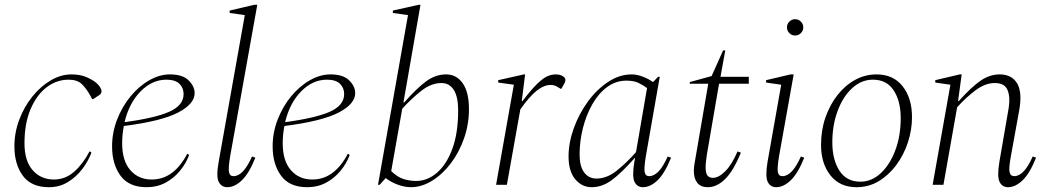

<svg xmlns="http://www.w3.org/2000/svg" viewBox="-20 -770 4366 800"><path d="M184 10Q110 10 75 -38Q40 -86 40 -160Q40 -218 60.5 -272Q81 -326 115.5 -368.5Q150 -411 192 -435.5Q234 -460 278 -460Q314 -460 339.5 -449Q365 -438 381 -425Q403 -405 403 -389Q403 -380 394 -374L368 -357H364L356 -372Q340 -401 321 -419.5Q302 -438 266 -438Q216 -438 174.5 -406.5Q133 -375 107.5 -315.5Q82 -256 82 -173Q82 -100 116 -61Q150 -22 205 -22Q252 -22 289 -54.5Q326 -87 353 -139H355L361 -134Q348 -99 323 -66Q298 -33 263 -11.5Q228 10 184 10Z M591 10Q517 10 482 -38Q447 -86 447 -160Q447 -218 468 -272Q489 -326 524 -368.5Q559 -411 602 -435.5Q645 -460 688 -460Q741 -460 766 -435Q791 -410 791 -382Q791 -337 722 -301Q653 -265 496 -245Q489 -210 489 -173Q489 -100 523 -61Q557 -22 612 -22Q659 -22 696 -49.5Q733 -77 760 -129H762L768 -124Q755 -89 730 -58.5Q705 -28 670 -9Q635 10 591 10ZM673 -438Q614 -438 566 -389.5Q518 -341 499 -261Q626 -278 685.5 -304.5Q745 -331 745 -378Q745 -404 727.5 -421Q710 -438 673 -438Z M927 10Q903 10 891.5 -12Q880 -34 891 -95L1000 -707L937 -716V-726L1039 -750H1052L939 -119Q931 -71 934 -53.5Q937 -36 953 -36Q994 -36 1030 -118L1044 -113Q1018 -48 988 -19Q958 10 927 10Z M1260 10Q1186 10 1151 -38Q1116 -86 1116 -160Q1116 -218 1137 -272Q1158 -326 1193 -368.5Q1228 -411 1271 -435.5Q1314 -460 1357 -460Q1410 -460 1435 -435Q1460 -410 1460 -382Q1460 -337 1391 -301Q1322 -265 1165 -245Q1158 -210 1158 -173Q1158 -100 1192 -61Q1226 -22 1281 -22Q1328 -22 1365 -49.5Q1402 -77 1429 -129H1431L1437 -124Q1424 -89 1399 -58.5Q1374 -28 1339 -9Q1304 10 1260 10ZM1342 -438Q1283 -438 1235 -389.5Q1187 -341 1168 -261Q1295 -278 1354.5 -304.5Q1414 -331 1414 -378Q1414 -404 1396.5 -421Q1379 -438 1342 -438Z M1692 10Q1666 10 1637.5 -0.5Q1609 -11 1587 -28L1562 0H1555L1680 -707L1617 -716V-726L1724 -750H1732L1661 -343H1664Q1717 -403 1756 -431.5Q1795 -460 1839 -460Q1882 -460 1908 -423Q1934 -386 1934 -315Q1934 -252 1913.5 -193.5Q1893 -135 1858.5 -89.5Q1824 -44 1780.5 -17Q1737 10 1692 10ZM1819 -424Q1777 -424 1736 -392Q1695 -360 1656 -317L1610 -57Q1637 -31 1663 -23.5Q1689 -16 1714 -16Q1761 -16 1801 -50.5Q1841 -85 1865 -150.5Q1889 -216 1889 -311Q1889 -366 1871 -395Q1853 -424 1819 -424Z M2047 0 2121 -417 2056 -426V-436L2163 -460H2168L2154 -349H2157Q2193 -396 2217.5 -420Q2242 -444 2260 -452Q2278 -460 2295 -460Q2313 -460 2324.5 -453Q2336 -446 2336 -437Q2336 -430 2332 -423L2319 -400H2316L2301 -409Q2296 -412 2289.5 -414Q2283 -416 2274 -416Q2246 -416 2215.5 -391.5Q2185 -367 2148 -314L2092 0Z M2445 10Q2405 10 2377 -23Q2349 -56 2349 -118Q2349 -175 2370.5 -235Q2392 -295 2429 -346Q2466 -397 2513.5 -428.5Q2561 -460 2612 -460Q2634 -460 2658.5 -450.5Q2683 -441 2701 -428L2722 -450H2729L2671 -119Q2663 -71 2666 -53.5Q2669 -36 2685 -36Q2726 -36 2762 -118L2776 -113Q2750 -48 2720 -19Q2690 10 2659 10Q2635 10 2624 -12Q2613 -34 2623 -95L2626 -111H2624Q2569 -49 2529 -19.5Q2489 10 2445 10ZM2395 -126Q2395 -77 2414 -51.5Q2433 -26 2465 -26Q2509 -26 2550.5 -59.5Q2592 -93 2630 -136L2676 -403Q2660 -415 2640.5 -424.5Q2621 -434 2590 -434Q2546 -434 2510 -407.5Q2474 -381 2448.5 -336.5Q2423 -292 2409 -237Q2395 -182 2395 -126Z M2929 10Q2900 10 2885.5 -8Q2871 -26 2871 -58Q2871 -72 2874 -89L2931 -421H2854V-428L2945 -453L2993 -560H3002L2982 -450H3100V-421H2976L2925 -124Q2923 -108 2921.5 -96Q2920 -84 2920 -74Q2920 -49 2927.5 -39Q2935 -29 2950 -29Q2975 -29 3002.5 -57Q3030 -85 3053 -139L3067 -134Q3036 -58 3001.5 -24Q2967 10 2929 10Z M3293 -622Q3279 -622 3269 -632Q3259 -642 3259 -656Q3259 -670 3269 -680Q3279 -690 3293 -690Q3307 -690 3317 -680Q3327 -670 3327 -656Q3327 -642 3317 -632Q3307 -622 3293 -622ZM3214 10Q3190 10 3179 -12Q3168 -34 3178 -95L3235 -417L3172 -426V-436L3274 -460H3287L3226 -119Q3218 -71 3221 -53.5Q3224 -36 3240 -36Q3281 -36 3317 -118L3331 -113Q3305 -48 3275 -19Q3245 10 3214 10Z M3549 10Q3479 10 3440 -39.5Q3401 -89 3401 -166Q3401 -228 3419.5 -281Q3438 -334 3470 -374.5Q3502 -415 3543.5 -437.5Q3585 -460 3632 -460Q3702 -460 3741 -410.5Q3780 -361 3780 -282Q3780 -229 3763 -177Q3746 -125 3715 -83Q3684 -41 3642 -15.5Q3600 10 3549 10ZM3565 -13Q3612 -13 3650 -48.5Q3688 -84 3710.5 -144Q3733 -204 3733 -278Q3733 -348 3704 -393Q3675 -438 3617 -438Q3569 -438 3530.5 -402.5Q3492 -367 3470 -307.5Q3448 -248 3448 -177Q3448 -105 3477.5 -59Q3507 -13 3565 -13Z M3866 0 3940 -417 3877 -426V-436L3979 -460H3987L3972 -349H3975Q4028 -408 4066 -434Q4104 -460 4145 -460Q4195 -460 4217.5 -423.5Q4240 -387 4227 -312L4192 -119Q4183 -71 4186.5 -53.5Q4190 -36 4206 -36Q4247 -36 4283 -118L4297 -113Q4271 -48 4241 -19Q4211 10 4180 10Q4156 10 4145 -12Q4134 -34 4144 -95L4183 -321Q4190 -366 4178 -395Q4166 -424 4125 -424Q4085 -424 4045 -394Q4005 -364 3968 -323L3911 0Z"/></svg>

Font: Spectral ExtraLight
Style: Italic
Weight: 275
Italic angle: -10°
Designer: Jean-Baptiste Levee
Foundry: Production Type
Version: Version 2.001